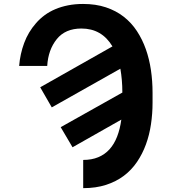

<svg xmlns="http://www.w3.org/2000/svg" viewBox="-20 -758 884 991"><path d="M78.8 -417.6Q83.8 -479.8 104.8 -536.2Q125.7 -592.7 166.2 -638.8Q186.1 -661.6 210.9 -679.9Q235.8 -698.2 266.2 -710.9Q296.5 -723.7 332 -730.6Q367.5 -737.6 408.7 -737.6Q474.4 -737.6 526.6 -720.2Q578.8 -702.8 618.6 -671.7Q658.4 -640.6 686.6 -597.7Q714.8 -554.7 732.8 -503.9Q750.7 -453.1 759.1 -396.1Q767.4 -339.1 767.4 -279.8V-228Q767.4 -171.2 759.2 -116.3Q751.1 -61.4 733.1 -12.4Q715.2 36.6 687.1 77.9Q659.1 119.3 619.3 149.3Q579.5 179.3 527.3 196.2Q475.1 213.1 409.4 213.1V67.5Q453.5 67.5 487.2 53.4Q521 39.4 545.1 12.8Q569.2 -13.8 584.3 -52.6Q599.4 -91.3 606.2 -140.6L354.4 2.1L293.3 -101.6L611.5 -280.2V-281.2Q611.5 -314.6 608.8 -345Q606.2 -375.4 601.2 -403.4L247.2 -203.8L187.5 -307.5L560.4 -518.5Q505.3 -610.8 400.2 -610.8Q317.1 -610.8 273.1 -556.1Q228.7 -501.1 223.7 -417.6Z"/></svg>

Font: Inter P
Style: Bold
Weight: 700
Designer: Rasmus Andersson
Foundry: rsms
Version: Version 3.018;git-588b23468